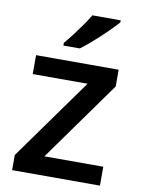

<svg xmlns="http://www.w3.org/2000/svg" viewBox="-86 -825 651 884"><g transform="rotate(10 239.5 -383.0)"><path d="M443.8 0H33.2V-70.8L306.2 -452.1H49.8V-540.5H436V-462.4L168.5 -88.4H443.8ZM405.8 -766.1V-756.3Q389.6 -737.8 360.6 -709.2Q331.5 -680.7 299.3 -652.3Q267.1 -624 242.7 -606H166V-618.7Q181.6 -636.7 201.7 -662.8Q221.7 -689 241 -716.3Q260.3 -743.7 273.4 -766.1Z"/></g></svg>

Font: Open Sans SemiBold
Style: Regular
Weight: 600
Designer: Monotype Design Team
Foundry: Monotype Imaging Inc.
Version: Version 3.003; ttfautohint (v1.8.4)